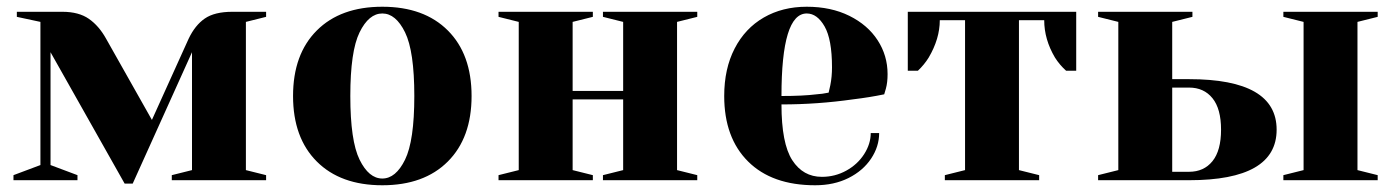

<svg xmlns="http://www.w3.org/2000/svg" viewBox="-20 -535 4150 570"><path d="M130 -380V-45L210 -15V0H20V-15L100 -45V-470L30 -485V-500H165Q214 -500 244 -479Q274 -458 295 -420L431 -179L540 -420Q559 -460 588 -480Q617 -500 670 -500H770V-485L710 -470V-30L770 -15V0H490V-15L550 -30V-380L374 10H350Z M850 -250Q850 -374 920.5 -444.5Q991 -515 1115 -515Q1239 -515 1309.5 -444.5Q1380 -374 1380 -250Q1380 -126 1309.5 -55.5Q1239 15 1115 15Q991 15 920.5 -55.5Q850 -126 850 -250ZM1210 -250Q1210 -383 1182.5 -439Q1155 -495 1115 -495Q1075 -495 1047.5 -439Q1020 -383 1020 -250Q1020 -117 1047.5 -61Q1075 -5 1115 -5Q1155 -5 1182.5 -61Q1210 -117 1210 -250Z M1460 0V-15L1520 -30V-470L1460 -485V-500H1740V-485L1680 -470V-265H1830V-470L1770 -485V-500H2050V-485L1990 -470V-30L2050 -15V0H1770V-15L1830 -30V-240H1680V-30L1740 -15V0Z M2130 -250Q2130 -331 2161 -391Q2192 -451 2247.5 -483Q2303 -515 2375 -515Q2447 -515 2501.5 -488Q2556 -461 2585.5 -415.5Q2615 -370 2615 -315Q2615 -290 2610 -272L2605 -255Q2562 -246 2512 -240Q2407 -225 2300 -225Q2300 -109 2332 -59.5Q2364 -10 2420 -10Q2459 -10 2492.5 -28.5Q2526 -47 2545.5 -77.5Q2565 -108 2565 -140H2590Q2590 -100 2566 -64Q2542 -28 2499 -6.5Q2456 15 2400 15Q2272 15 2201 -55.5Q2130 -126 2130 -250ZM2404 -255Q2421 -256 2440 -260Q2441 -265 2445 -282Q2450 -307 2450 -335Q2450 -418 2428 -456.5Q2406 -495 2375 -495Q2300 -495 2300 -250Q2364 -250 2404 -255Z M2785 -15 2845 -30V-475H2770Q2770 -420 2737 -364Q2724 -343 2705 -325H2675V-500H3175V-325H3145Q3126 -342 3112 -364Q3080 -418 3080 -475H3005V-30L3065 -15V0H2785Z M3240 -15 3300 -30V-470L3240 -485V-500H3520V-485L3460 -470V-300H3510Q3770 -300 3770 -150Q3770 0 3510 0H3240ZM3790 0V-15L3850 -30V-470L3790 -485V-500H4070V-485L4010 -470V-30L4070 -15V0ZM3510 -25Q3554 -25 3579.5 -56.5Q3605 -88 3605 -150Q3605 -212 3579.5 -243.5Q3554 -275 3510 -275H3460V-25Z"/></svg>

Font: Yeseva One
Style: Regular
Weight: 400
Designer: Jovanny Lemonad
Foundry: Jovanny Lemonad
Version: Version 2.000